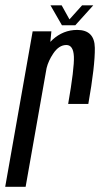

<svg xmlns="http://www.w3.org/2000/svg" viewBox="-49 -718 385 738"><path d="M213 -318.5Q237 -456 235 -500.5Q233 -545 206 -545Q177.5 -545 155.5 -512Q137 -484.5 130 -456L49.5 0H-29L76.5 -597.5H148.5L144.5 -557Q148.5 -561 152.5 -565Q194 -603 247.5 -603Q314.5 -603 315.5 -534.2Q316.5 -465.5 290.5 -318.5ZM189 -621 145 -697.5H188L218 -643.5L266.5 -697.5H309.5L240.5 -621Z"/></svg>

Font: Anybody Condensed Regular
Style: Italic
Weight: 400
Width: 3
Italic angle: -10°
Designer: Tyler Finck
Foundry: Etcetera Type Company
Version: Version 1.010; ttfautohint (v1.8.3) -l 8 -r 50 -G 200 -x 14 